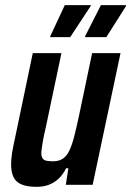

<svg xmlns="http://www.w3.org/2000/svg" viewBox="-20 -716 509 744"><path d="M122 8Q85 8 63 -1.5Q41 -11 32 -30.5Q23 -50 23 -80Q23 -100 27 -124.5Q31 -149 38 -180L107 -510H218L158 -225Q149 -187 145 -162.5Q141 -138 140 -124Q140 -110 145 -102.5Q150 -95 160.5 -93Q171 -91 186 -91Q209 -91 224 -101.5Q239 -112 249 -133Q259 -154 267.5 -187Q276 -220 286 -267L337 -510H447L339 0H235L245 -64H236Q224 -39 206.5 -23Q189 -7 168 0.5Q147 8 122 8ZM310 -572V-576L371 -696H469L468 -692L392 -572ZM174 -572 175 -576 231 -696H332L331 -692L252 -572Z"/></svg>

Font: Saira Condensed SemiBold
Style: Italic
Weight: 600
Width: 3
Italic angle: -12°
Designer: Hector Gatti with collaboration of the Omnibus-Type team
Foundry: Omnibus-Type
Version: Version 1.101